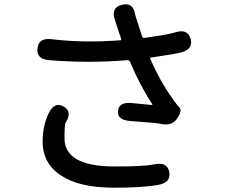

<svg xmlns="http://www.w3.org/2000/svg" viewBox="-20 -818 1040 887"><path d="M497 49Q347 48 264 -6Q177 -61 177 -164Q177 -237 205 -295Q232 -350 274 -326Q316 -302 283 -251Q278 -243 278 -179Q278 -51 503 -49Q639 -48 694 -59Q753 -71 762 -23Q771 25 712 36Q634 50 497 49ZM798 -270Q773 -234 722 -246Q705 -250 581 -259Q521 -264 525 -305Q528 -347 588 -342L681 -333Q686 -333 683 -337Q623 -430 581 -532Q577 -541 567 -540Q389 -525 208 -540Q148 -544 153 -594Q158 -644 218 -637Q366 -619 537 -632Q542 -632 540 -637L511 -725Q491 -784 544 -796Q596 -809 605 -748Q607 -739 637 -649Q639 -642 647 -643Q761 -659 788 -668Q846 -687 860 -640Q875 -592 817 -576Q794 -569 677 -552Q672 -551 674 -546Q719 -444 775 -365Q795 -336 809 -321Q823 -306 798 -270Z"/></svg>

Font: Resource Han Rounded TW Medium
Style: Regular
Weight: 500
Designer: Cyano Hao (round all glyphs); Ryoko NISHIZUKA 西塚涼子 (kana, bopomofo & ideographs); Paul D. Hunt (Latin, Greek & Cyrillic)
Foundry: Cyano Hao
Version: 0.990